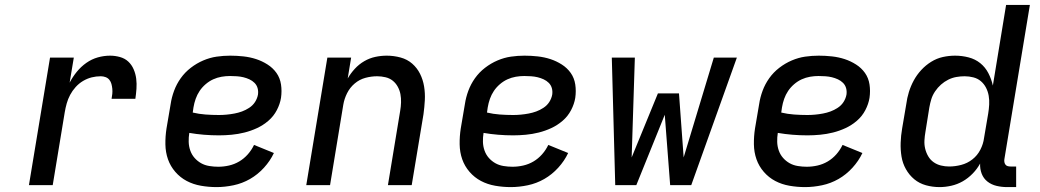

<svg xmlns="http://www.w3.org/2000/svg" viewBox="-20 -755 4240 783"><path d="M98 0 184 -520H281L264 -418Q276 -441 293 -462Q310 -483 332 -498.5Q354 -514 379 -521Q404 -528 429 -528Q449 -528 469 -522.5Q489 -517 503 -504Q517 -491 525 -472.5Q533 -454 535.5 -434Q538 -414 536.5 -393Q535 -372 532 -352H435Q437 -362 438 -372.5Q439 -383 438 -393Q437 -403 434.5 -412.5Q432 -422 426 -429.5Q420 -437 410.5 -440.5Q401 -444 391 -444Q372 -444 354 -439.5Q336 -435 319 -425Q302 -415 288.5 -400Q275 -385 266 -368Q257 -351 252 -333Q247 -315 244 -297L195 0Z M863 8Q831 8 799.5 2.5Q768 -3 741.5 -17Q715 -31 695 -54Q675 -77 665 -105.5Q655 -134 654.5 -166.5Q654 -199 659 -231L676 -331Q680 -358 690 -385Q700 -412 717 -436Q734 -460 758 -478.5Q782 -497 809 -508.5Q836 -520 863.5 -524Q891 -528 919 -528Q946 -528 973 -525Q1000 -522 1024.5 -514Q1049 -506 1071 -492Q1093 -478 1107.5 -457.5Q1122 -437 1126 -410.5Q1130 -384 1126 -356Q1122 -331 1109 -306Q1096 -281 1074.5 -262.5Q1053 -244 1028 -232.5Q1003 -221 977 -214.5Q951 -208 924.5 -205.5Q898 -203 873 -203Q842 -203 811.5 -205.5Q781 -208 752 -213Q749 -195 749.5 -176.5Q750 -158 756 -141Q762 -124 773.5 -111Q785 -98 800 -89.5Q815 -81 833.5 -78Q852 -75 870 -75Q892 -75 914 -80Q936 -85 955.5 -96.5Q975 -108 990.5 -125.5Q1006 -143 1016 -164L1097 -131Q1082 -99 1056.5 -71Q1031 -43 999.5 -25Q968 -7 932.5 0.5Q897 8 863 8ZM873 -286Q888 -286 904 -287.5Q920 -289 936 -292Q952 -295 967 -300.5Q982 -306 996.5 -315.5Q1011 -325 1020 -339Q1029 -353 1032 -369Q1034 -383 1030.5 -395.5Q1027 -408 1018 -417Q1009 -426 997 -431.5Q985 -437 972.5 -440Q960 -443 946 -444Q932 -445 918 -445Q901 -445 883.5 -442Q866 -439 849.5 -431.5Q833 -424 818.5 -411.5Q804 -399 794 -384Q784 -369 778 -352Q772 -335 769 -317L766 -296Q791 -290 818 -288Q845 -286 873 -286Z M1229 0 1315 -520H1412L1398 -435Q1410 -456 1427 -474.5Q1444 -493 1465.5 -505.5Q1487 -518 1510.5 -523Q1534 -528 1557 -528Q1586 -528 1613.5 -520.5Q1641 -513 1661 -495.5Q1681 -478 1693 -454Q1705 -430 1709.5 -402.5Q1714 -375 1712.5 -346.5Q1711 -318 1707 -289L1659 0H1562L1612 -303Q1615 -320 1615.5 -337.5Q1616 -355 1613 -371Q1610 -387 1602 -401.5Q1594 -416 1581.5 -426Q1569 -436 1552 -440Q1535 -444 1518 -444Q1494 -444 1470 -437.5Q1446 -431 1426.5 -414.5Q1407 -398 1395.5 -375Q1384 -352 1380 -328L1326 0Z M2063 8Q2031 8 1999.5 2.5Q1968 -3 1941.5 -17Q1915 -31 1895 -54Q1875 -77 1865 -105.5Q1855 -134 1854.5 -166.5Q1854 -199 1859 -231L1876 -331Q1880 -358 1890 -385Q1900 -412 1917 -436Q1934 -460 1958 -478.5Q1982 -497 2009 -508.5Q2036 -520 2063.5 -524Q2091 -528 2119 -528Q2146 -528 2173 -525Q2200 -522 2224.5 -514Q2249 -506 2271 -492Q2293 -478 2307.5 -457.5Q2322 -437 2326 -410.5Q2330 -384 2326 -356Q2322 -331 2309 -306Q2296 -281 2274.5 -262.5Q2253 -244 2228 -232.5Q2203 -221 2177 -214.5Q2151 -208 2124.5 -205.5Q2098 -203 2073 -203Q2042 -203 2011.5 -205.5Q1981 -208 1952 -213Q1949 -195 1949.5 -176.5Q1950 -158 1956 -141Q1962 -124 1973.5 -111Q1985 -98 2000 -89.5Q2015 -81 2033.5 -78Q2052 -75 2070 -75Q2092 -75 2114 -80Q2136 -85 2155.5 -96.5Q2175 -108 2190.5 -125.5Q2206 -143 2216 -164L2297 -131Q2282 -99 2256.5 -71Q2231 -43 2199.5 -25Q2168 -7 2132.5 0.5Q2097 8 2063 8ZM2073 -286Q2088 -286 2104 -287.5Q2120 -289 2136 -292Q2152 -295 2167 -300.5Q2182 -306 2196.5 -315.5Q2211 -325 2220 -339Q2229 -353 2232 -369Q2234 -383 2230.5 -395.5Q2227 -408 2218 -417Q2209 -426 2197 -431.5Q2185 -437 2172.5 -440Q2160 -443 2146 -444Q2132 -445 2118 -445Q2101 -445 2083.5 -442Q2066 -439 2049.5 -431.5Q2033 -424 2018.5 -411.5Q2004 -399 1994 -384Q1984 -369 1978 -352Q1972 -335 1969 -317L1966 -296Q1991 -290 2018 -288Q2045 -286 2073 -286Z M2489 0 2475 -520H2569L2556 -113L2663 -374H2749L2768 -113L2891 -520H2985L2799 0H2713L2691 -287L2575 0Z M3263 8Q3231 8 3199.5 2.5Q3168 -3 3141.5 -17Q3115 -31 3095 -54Q3075 -77 3065 -105.5Q3055 -134 3054.5 -166.5Q3054 -199 3059 -231L3076 -331Q3080 -358 3090 -385Q3100 -412 3117 -436Q3134 -460 3158 -478.5Q3182 -497 3209 -508.5Q3236 -520 3263.5 -524Q3291 -528 3319 -528Q3346 -528 3373 -525Q3400 -522 3424.5 -514Q3449 -506 3471 -492Q3493 -478 3507.5 -457.5Q3522 -437 3526 -410.5Q3530 -384 3526 -356Q3522 -331 3509 -306Q3496 -281 3474.5 -262.5Q3453 -244 3428 -232.5Q3403 -221 3377 -214.5Q3351 -208 3324.5 -205.5Q3298 -203 3273 -203Q3242 -203 3211.5 -205.5Q3181 -208 3152 -213Q3149 -195 3149.5 -176.5Q3150 -158 3156 -141Q3162 -124 3173.5 -111Q3185 -98 3200 -89.5Q3215 -81 3233.5 -78Q3252 -75 3270 -75Q3292 -75 3314 -80Q3336 -85 3355.5 -96.5Q3375 -108 3390.5 -125.5Q3406 -143 3416 -164L3497 -131Q3482 -99 3456.5 -71Q3431 -43 3399.5 -25Q3368 -7 3332.5 0.5Q3297 8 3263 8ZM3273 -286Q3288 -286 3304 -287.5Q3320 -289 3336 -292Q3352 -295 3367 -300.5Q3382 -306 3396.5 -315.5Q3411 -325 3420 -339Q3429 -353 3432 -369Q3434 -383 3430.5 -395.5Q3427 -408 3418 -417Q3409 -426 3397 -431.5Q3385 -437 3372.5 -440Q3360 -443 3346 -444Q3332 -445 3318 -445Q3301 -445 3283.5 -442Q3266 -439 3249.5 -431.5Q3233 -424 3218.5 -411.5Q3204 -399 3194 -384Q3184 -369 3178 -352Q3172 -335 3169 -317L3166 -296Q3191 -290 3218 -288Q3245 -286 3273 -286Z M3812 8Q3783 8 3756 0.5Q3729 -7 3708.5 -24Q3688 -41 3674.5 -65Q3661 -89 3656.5 -116.5Q3652 -144 3653 -173Q3654 -202 3659 -231L3676 -331Q3679 -355 3686.5 -379.5Q3694 -404 3706.5 -427Q3719 -450 3737 -469.5Q3755 -489 3777.5 -503Q3800 -517 3825 -522.5Q3850 -528 3875 -528Q3903 -528 3930 -521Q3957 -514 3977.5 -497.5Q3998 -481 4010.5 -457Q4023 -433 4029 -406L4083 -735H4180L4076 -106Q4075 -100 4076 -94Q4077 -88 4080.5 -83.5Q4084 -79 4089.5 -77.5Q4095 -76 4101 -76H4124V8H4087Q4065 8 4044 3Q4023 -2 4007 -14.5Q3991 -27 3983.5 -46.5Q3976 -66 3977 -88Q3965 -66 3946.5 -47Q3928 -28 3906 -15.5Q3884 -3 3859.5 2.5Q3835 8 3812 8ZM3851 -76Q3875 -76 3900 -82.5Q3925 -89 3945.5 -105Q3966 -121 3978 -144.5Q3990 -168 3993 -192L4010 -292Q4013 -310 4014 -328.5Q4015 -347 4012 -364.5Q4009 -382 4001 -397.5Q3993 -413 3980 -424Q3967 -435 3949.5 -439.5Q3932 -444 3914 -444Q3897 -444 3880 -441Q3863 -438 3847 -430Q3831 -422 3817.5 -410Q3804 -398 3793.5 -382.5Q3783 -367 3778 -350.5Q3773 -334 3770 -317L3754 -217Q3751 -200 3750 -182.5Q3749 -165 3753 -148.5Q3757 -132 3765.5 -117.5Q3774 -103 3787.5 -93.5Q3801 -84 3817.5 -80Q3834 -76 3851 -76Z"/></svg>

Font: Iosevka Medium Extended
Style: Italic
Weight: 500
Width: 7
Italic angle: -9°
Monospace: yes
Designer: Belleve Invis
Foundry: Belleve Invis
Version: Version 32.5.0; ttfautohint (v1.8.4)